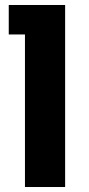

<svg xmlns="http://www.w3.org/2000/svg" viewBox="-20 -750 355 770"><path d="M241.2 0H80.1V-611.8H15.1V-730H241.2Z"/></svg>

Font: Sora
Style: Bold
Weight: 700
Designer: Jonathan Barnbrook, Julián Moncada
Foundry: Barnbrook Fonts
Version: Version 2.000